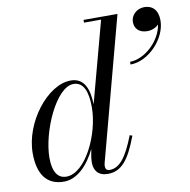

<svg xmlns="http://www.w3.org/2000/svg" viewBox="-84 -843 927 936"><g transform="rotate(-10 379.0 -375.0)"><path d="M623.5 -698C623.5 -667.5 643 -642 686 -642C708 -642 729 -651 742 -665C731 -585.5 649 -509.5 576.5 -509.5V-496C666.5 -496 757.5 -593 757.5 -683C757.5 -735.5 729.5 -760 690.5 -760C652.5 -760 623.5 -731 623.5 -698ZM525 -153 512.5 -157.5C471.5 -51.5 435.5 -7.5 387 -7.5C371.5 -7.5 366.5 -18 366.5 -28.5C366.5 -33 367 -38.5 368.5 -44.5L556.5 -750H388.5V-736.5H473L365.5 -336.5C363.5 -410 343.5 -470 275 -470C160.5 -470 31.5 -305.5 31.5 -152.5C31.5 -51.5 71 10 158.5 10C224.5 10 280 -48.5 316.5 -124L309.5 -85C308 -74.5 307.5 -63 307.5 -58C307.5 -18 328.5 10 375.5 10C442.5 10 482 -38 525 -153ZM354.5 -324C354.5 -191.5 269.5 -12 174 -12C132 -12 108 -46.5 108 -116C108 -245 199 -451 285.5 -451C336.5 -451 354.5 -398.5 354.5 -324Z"/></g></svg>

Font: Bodoni* 16pt
Style: Italic
Weight: 400
Italic angle: -13°
Version: Version 2.3